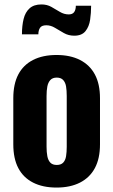

<svg xmlns="http://www.w3.org/2000/svg" viewBox="-20 -836 511 866"><path d="M235 10Q173 10 129 -12.5Q85 -35 62.5 -78Q40 -121 40 -185V-393Q40 -457 62.5 -500Q85 -543 129 -565.5Q173 -588 235 -588Q297 -588 341 -565.5Q385 -543 408 -500Q431 -457 431 -393V-185Q431 -121 408 -78Q385 -35 341 -12.5Q297 10 235 10ZM236 -92Q255 -92 265 -102.5Q275 -113 278 -131.5Q281 -150 281 -174V-403Q281 -428 278 -446Q275 -464 265 -475Q255 -486 236 -486Q217 -486 207 -475Q197 -464 193.5 -446Q190 -428 190 -403V-174Q190 -150 193.5 -131.5Q197 -113 207 -102.5Q217 -92 236 -92ZM315 -675Q289 -675 268 -687Q247 -699 228 -710.5Q209 -722 189 -722Q168 -722 160.5 -710.5Q153 -699 153 -681H79Q79 -720 86.5 -750.5Q94 -781 113.5 -798.5Q133 -816 167 -816Q192 -816 211.5 -805Q231 -794 250 -782.5Q269 -771 290 -771Q307 -771 314.5 -781.5Q322 -792 322 -810H391Q391 -778 386.5 -747Q382 -716 365.5 -695.5Q349 -675 315 -675Z"/></svg>

Font: Oswald SemiBold
Style: Regular
Weight: 600
Designer: Vernon Adams
Foundry: Vernon Adams
Version: Version 4.100; ttfautohint (v1.8.1.43-b0c9)